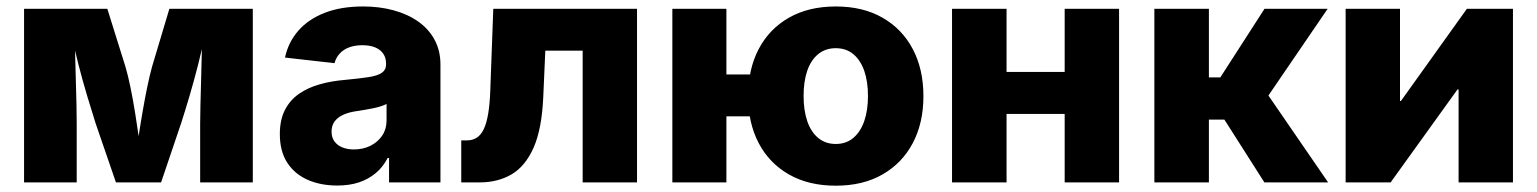

<svg xmlns="http://www.w3.org/2000/svg" viewBox="-20 -570 4803 600"><path d="M55.2 0V-542.5H315.4L372.1 -361.3Q379.9 -335 387.7 -297.1Q395.5 -259.3 402.3 -216.8Q409.2 -174.3 414.8 -134.5Q420.4 -94.7 423.8 -64H402.3Q405.8 -94.2 411.6 -134Q417.5 -173.8 424.8 -216.3Q432.1 -258.8 439.9 -296.9Q447.8 -335 455.1 -361.3L509.3 -542.5H770V0H605.5V-184.6Q605.5 -207.5 606.4 -242.2Q607.4 -276.9 608.4 -317.4Q609.4 -357.9 610.4 -398.2Q611.3 -438.5 611.8 -473.1H622.6Q612.8 -421.4 599.1 -367.9Q585.4 -314.5 571.3 -266.8Q557.1 -219.2 545.9 -184.6L483.4 0H342.3L278.8 -184.6Q267.1 -221.2 252.7 -269.3Q238.3 -317.4 224.6 -370.4Q210.9 -423.3 201.7 -473.1H213.4Q213.9 -439.5 214.8 -399.2Q215.8 -358.9 217 -318.4Q218.3 -277.8 219 -242.9Q219.7 -208 219.7 -184.6V0Z M1034.2 9.8Q981.9 9.8 941.4 -8.1Q900.9 -25.9 877.7 -61.5Q854.5 -97.2 854.5 -150.9Q854.5 -195.8 870.6 -226.8Q886.7 -257.8 914.8 -277.1Q942.9 -296.4 979.5 -306.6Q1016.1 -316.9 1057.6 -320.3Q1104 -324.7 1132.3 -329.1Q1160.6 -333.5 1173.6 -342.8Q1186.5 -352.1 1186.5 -368.7V-370.6Q1186.5 -389.2 1177.7 -402.1Q1168.9 -415 1152.3 -421.9Q1135.7 -428.7 1112.3 -428.7Q1088.9 -428.7 1070.8 -421.9Q1052.7 -415 1041.3 -402.3Q1029.8 -389.6 1025.4 -372.6L870.6 -390.1Q880.9 -438 912.1 -473.9Q943.4 -509.8 994.4 -529.8Q1045.4 -549.8 1114.7 -549.8Q1166 -549.8 1210 -537.8Q1253.9 -525.9 1286.9 -502.7Q1319.8 -479.5 1338.1 -445.6Q1356.4 -411.6 1356.4 -368.2V0H1195.8V-76.2H1191.4Q1176.8 -47.9 1154.3 -29.1Q1131.8 -10.3 1102.1 -0.2Q1072.3 9.8 1034.2 9.8ZM1085.9 -103Q1114.7 -103 1137.7 -114.5Q1160.6 -126 1174.3 -146.2Q1188 -166.5 1188 -193.4V-245.1Q1180.7 -241.2 1169.9 -237.8Q1159.2 -234.4 1146.2 -231.7Q1133.3 -229 1119.9 -226.8Q1106.4 -224.6 1094.2 -222.7Q1069.3 -219.2 1051.8 -210.9Q1034.2 -202.6 1025.1 -189.7Q1016.1 -176.8 1016.1 -158.7Q1016.1 -140.6 1025.1 -128.2Q1034.2 -115.7 1049.8 -109.4Q1065.4 -103 1085.9 -103Z M1421.4 0V-131.3H1439Q1456.5 -131.3 1469.7 -139.6Q1482.9 -147.9 1491.7 -166.3Q1500.5 -184.6 1505.6 -214.8Q1510.7 -245.1 1512.2 -289.1L1521.5 -542.5H1970.7V0H1800.8V-411.6H1684.1L1677.7 -267.1Q1673.3 -167 1647.5 -108.6Q1621.6 -50.3 1578.6 -25.1Q1535.6 0 1479 0Z M2081.1 0V-542.5H2250V0ZM2201.7 -206.5V-337.4H2362.8V-206.5ZM2591.8 10.3Q2506.8 10.3 2445.3 -24.9Q2383.8 -60.1 2350.8 -123Q2317.9 -186 2317.9 -269.5Q2317.9 -353.5 2350.8 -416.5Q2383.8 -479.5 2445.3 -514.6Q2506.8 -549.8 2591.8 -549.8Q2676.8 -549.8 2738 -514.6Q2799.3 -479.5 2832.5 -416.5Q2865.7 -353.5 2865.7 -269.5Q2865.7 -186 2832.5 -123Q2799.3 -60.1 2738 -24.9Q2676.8 10.3 2591.8 10.3ZM2591.8 -120.1Q2624 -120.1 2646.5 -138.9Q2668.9 -157.7 2680.7 -191.4Q2692.4 -225.1 2692.4 -270Q2692.4 -315.4 2680.7 -348.9Q2668.9 -382.3 2646.5 -400.9Q2624 -419.4 2591.8 -419.4Q2559.6 -419.4 2536.9 -400.9Q2514.2 -382.3 2502.7 -349.1Q2491.2 -315.9 2491.2 -270Q2491.2 -225.1 2502.7 -191.4Q2514.2 -157.7 2536.9 -138.9Q2559.6 -120.1 2591.8 -120.1Z M3356 -345.2V-213.9H3076.2V-345.2ZM3125.5 -542.5V0H2955.1V-542.5ZM3477.1 -542.5V0H3307.1V-542.5Z M3587.4 0V-542.5H3757.8V-328.1H3793.5L3931.6 -542.5H4128.9L3943.8 -271.5L4130.4 0H3931.2L3806.2 -196.3H3757.8V0Z M4708 0H4538.1V-290.5H4534.7L4325.7 0H4185.1V-542.5H4355V-254.4H4357.9L4564 -542.5H4708Z"/></svg>

Font: Inter 16pt ExtraBold
Style: Regular
Weight: 800
Version: Version 4.001;git-66647c0bb